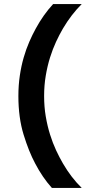

<svg xmlns="http://www.w3.org/2000/svg" viewBox="-20 -720 440 940"><path d="M70 -250Q70 -302 77 -349.5Q84 -397 96 -438.5Q108 -480 123.5 -515.5Q139 -551 155 -580Q192 -648 240 -700H380Q328 -648 288 -580Q271 -551 254.5 -515.5Q238 -480 225 -438.5Q212 -397 204 -349.5Q196 -302 196 -250Q196 -197 204 -150Q212 -103 225 -61.5Q238 -20 254.5 15.5Q271 51 288 80Q328 149 380 200H234Q188 149 152 80Q121 22 95.5 -61Q70 -144 70 -250Z"/></svg>

Font: Retni Sans
Style: Bold
Weight: 700
Designer: Vitaly Kuzmin
Foundry: ParaType Ltd.
Version: Version 1.00;March 2, 2019;FontCreator 11.5.0.2425 64-bit; t